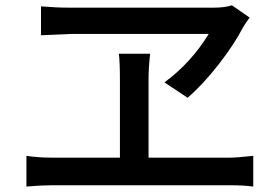

<svg xmlns="http://www.w3.org/2000/svg" viewBox="-20 -724 1040 720"><path d="M762.7 -596.7H246.1L133.8 -591.8V-700.2Q189.5 -695.3 239.3 -695.3H782.2Q822.3 -695.3 849.6 -704.1L916 -658.2Q896.5 -630.9 890.6 -620.1Q858.4 -557.6 799.8 -482.4Q741.2 -407.2 683.6 -357.4L596.7 -415Q697.3 -489.3 762.7 -596.7ZM537.1 -132.8H840.8Q868.2 -132.8 929.7 -139.6V-24.4Q894.5 -29.3 840.8 -29.3H174.8Q134.8 -29.3 79.1 -24.4V-139.6Q124 -132.8 174.8 -132.8H429.7V-426.8Q429.7 -489.3 425.8 -522.5H543Q537.1 -470.7 537.1 -426.8Z"/></svg>

Font: GenEi Gothic M SemiBold
Style: Regular
Weight: 500
Designer: o_tamon (Modified); [Source Han Sans]
Ryoko NISHIZUKA  (kana & ideographs); Paul D. Hunt (Latin, Greek & Cyrillic); Wenl
Version: Version 1.1a;Original Version 1.004